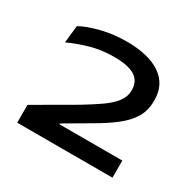

<svg xmlns="http://www.w3.org/2000/svg" viewBox="-90 -808 534 530"><g transform="rotate(30 177.0 -542.5)"><path d="M23.5 -369.4V-426.2L150.4 -499.8Q180 -517.8 203 -533.8Q226 -549.8 239.3 -566.8Q252.5 -583.9 252.5 -603.9V-606Q252.5 -633.5 231.4 -647Q210.3 -660.6 165 -660.6Q125.6 -660.6 91.3 -650.9Q57 -641.3 26.8 -627.3L32.8 -682.5Q56.8 -696 95.2 -705.4Q133.6 -714.7 172.9 -714.7Q244.5 -714.7 282.5 -688.3Q320.5 -661.9 320.5 -613.1V-608.9Q320.5 -579.5 306.9 -556.7Q293.4 -533.9 267.4 -513.5Q241.3 -493.1 202.7 -471L126.5 -426.4V-412.7L90.1 -423.9H327.1V-369.4Z"/></g></svg>

Font: Anek Gurmukhi Medium SemiExpanded
Style: Regular
Weight: 500
Width: 6
Version: Version 1.003